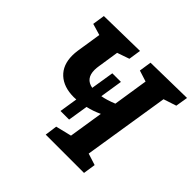

<svg xmlns="http://www.w3.org/2000/svg" viewBox="-170 -889 1074 1074"><g transform="rotate(45 367.5 -352.0)"><path d="M723 -631 647 -606 566 -95 635 -73 624 0H321L331 -73L425 -96L457 -300Q414 -280 373 -271L354 -152H286L303 -260Q297 -259 284 -259Q204 -259 158.5 -301Q113 -343 113 -418Q113 -437 116 -458L139 -606L71 -626L82 -699L363 -704L352 -631L280 -606L261 -482Q258 -464 258 -449Q258 -380 320 -369L342 -506H410L389 -372Q425 -378 474 -398L506 -605L440 -626L451 -699L735 -704Z"/></g></svg>

Font: Bitter Pro
Style: Bold Italic
Weight: 700
Italic angle: -9°
Designer: Sol Matas, and Bitter project Authors
Foundry: Sol Matas
Version: Version 1.010